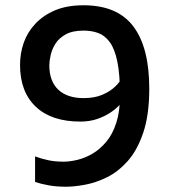

<svg xmlns="http://www.w3.org/2000/svg" viewBox="-20 -698 645 728"><path d="M231 10Q193 10 163.5 4.5Q134 -1 113 -8V-105Q137 -96 163 -90.5Q189 -85 221 -85Q245 -85 274 -92Q303 -99 331 -115.5Q359 -132 383 -160.5Q407 -189 421 -232.5Q435 -276 435 -336Q435 -415 425 -464Q415 -513 396 -538.5Q377 -564 352 -573Q327 -582 297 -582Q255 -582 229 -567.5Q203 -553 190 -532Q177 -511 172 -488.5Q167 -466 167 -451Q167 -390 201 -358Q235 -326 297 -326Q338 -326 367.5 -338.5Q397 -351 416.5 -369.5Q436 -388 444 -407L459 -332Q451 -320 436.5 -303.5Q422 -287 400 -272Q378 -257 349 -247Q320 -237 285 -237Q175 -237 115.5 -293.5Q56 -350 56 -452Q56 -496 70 -536Q84 -576 114 -608Q144 -640 189 -659Q234 -678 297 -678Q425 -678 485.5 -598Q546 -518 546 -362Q546 -262 523 -194.5Q500 -127 463.5 -86.5Q427 -46 385 -25.5Q343 -5 302 2.5Q261 10 231 10Z"/></svg>

Font: Maven Pro Medium
Style: Regular
Weight: 500
Designer: Joe Prince
Foundry: Joe Prince
Version: Version 2.103